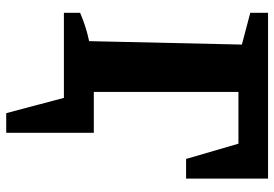

<svg xmlns="http://www.w3.org/2000/svg" viewBox="-152 -543 880 616"><g transform="rotate(90 288.0 -235.0)"><path d="M553 -655V-392H490L441 -560H275V-96H406V185H343L294 0H21V-52Q65 -71 112 -81L123 -571L21 -598V-655Z"/></g></svg>

Font: Piazzolla
Style: Bold
Weight: 700
Designer: Juan Pablo del Peral
Foundry: Huerta Tipografica
Version: Version 1.330